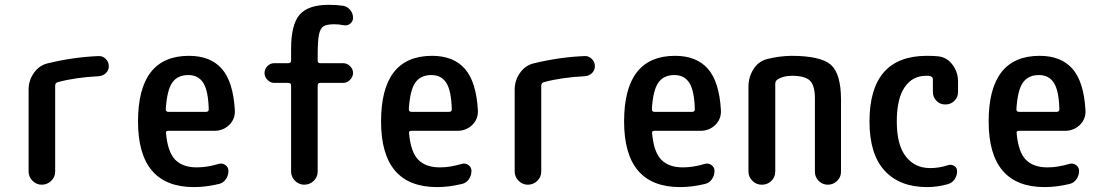

<svg xmlns="http://www.w3.org/2000/svg" viewBox="-20 -760 4540 790"><path d="M97.7 -54.7V-391.6Q97.7 -429.7 120.1 -460.9Q142.6 -492.2 178.7 -500Q284.2 -525.4 385.7 -529.3Q402.3 -530.3 415 -517.6Q427.7 -504.9 427.7 -487.8Q427.7 -470.7 415.5 -459Q403.3 -447.3 384.8 -446.3Q289.1 -441.4 217.8 -421.9Q207 -418.9 207 -407.2V-54.7Q207 -31.2 190.4 -15.6Q173.8 0 151.9 0Q129.9 0 113.8 -16.1Q97.7 -32.2 97.7 -54.7Z M754.9 -451.2Q710.9 -451.2 689 -420.4Q667 -389.6 662.1 -310.5Q662.1 -299.8 672.9 -299.8H828.1Q838.9 -299.8 838.9 -310.5Q836.9 -386.7 816.4 -418.9Q795.9 -451.2 754.9 -451.2ZM778.3 9.8Q547.9 9.8 547.9 -260.3Q547.9 -530.3 757.8 -530.3Q845.7 -530.3 892.6 -477.1Q939.5 -423.8 946.3 -306.6Q948.2 -270.5 923.3 -246.1Q898.4 -221.7 861.3 -221.7H672.9Q661.1 -221.7 663.1 -211.9Q669.9 -134.8 700.7 -103Q731.4 -71.3 790 -71.3Q832 -71.3 880.9 -85.9Q894.5 -89.8 907.2 -81.1Q919.9 -72.3 919.9 -56.6Q919.9 -38.1 909.2 -22.5Q898.4 -6.8 879.9 -2.9Q827.1 9.8 778.3 9.8Z M1108.4 -418.9Q1092.8 -418.9 1080.6 -431.2Q1068.4 -443.4 1068.4 -460Q1068.4 -475.6 1080.1 -487.8Q1091.8 -500 1108.4 -500H1166Q1177.7 -500 1177.7 -510.7V-557.6Q1177.7 -659.2 1212.9 -699.7Q1248 -740.2 1333 -740.2Q1365.2 -740.2 1391.6 -736.3Q1409.2 -733.4 1420.9 -719.2Q1432.6 -705.1 1432.6 -686.5Q1432.6 -671.9 1420.9 -662.6Q1409.2 -653.3 1393.6 -656.2Q1375 -660.2 1355.5 -660.2Q1324.2 -660.2 1311 -651.9Q1297.9 -643.6 1292.5 -617.7Q1287.1 -591.8 1287.1 -532.2V-510.7Q1287.1 -500 1297.9 -500H1391.6Q1408.2 -500 1420.4 -487.8Q1432.6 -475.6 1432.6 -460Q1432.6 -444.3 1420.4 -431.6Q1408.2 -418.9 1391.6 -418.9H1297.9Q1287.1 -418.9 1287.1 -408.2V-54.7Q1287.1 -31.2 1270.5 -15.6Q1253.9 0 1231.9 0Q1210 0 1193.8 -16.1Q1177.7 -32.2 1177.7 -54.7V-408.2Q1177.7 -418.9 1166 -418.9Z M1754.9 -451.2Q1710.9 -451.2 1689 -420.4Q1667 -389.6 1662.1 -310.5Q1662.1 -299.8 1672.9 -299.8H1828.1Q1838.9 -299.8 1838.9 -310.5Q1836.9 -386.7 1816.4 -418.9Q1795.9 -451.2 1754.9 -451.2ZM1778.3 9.8Q1547.9 9.8 1547.9 -260.3Q1547.9 -530.3 1757.8 -530.3Q1845.7 -530.3 1892.6 -477.1Q1939.5 -423.8 1946.3 -306.6Q1948.2 -270.5 1923.3 -246.1Q1898.4 -221.7 1861.3 -221.7H1672.9Q1661.1 -221.7 1663.1 -211.9Q1669.9 -134.8 1700.7 -103Q1731.4 -71.3 1790 -71.3Q1832 -71.3 1880.9 -85.9Q1894.5 -89.8 1907.2 -81.1Q1919.9 -72.3 1919.9 -56.6Q1919.9 -38.1 1909.2 -22.5Q1898.4 -6.8 1879.9 -2.9Q1827.1 9.8 1778.3 9.8Z M2097.7 -54.7V-391.6Q2097.7 -429.7 2120.1 -460.9Q2142.6 -492.2 2178.7 -500Q2284.2 -525.4 2385.7 -529.3Q2402.3 -530.3 2415 -517.6Q2427.7 -504.9 2427.7 -487.8Q2427.7 -470.7 2415.5 -459Q2403.3 -447.3 2384.8 -446.3Q2289.1 -441.4 2217.8 -421.9Q2207 -418.9 2207 -407.2V-54.7Q2207 -31.2 2190.4 -15.6Q2173.8 0 2151.9 0Q2129.9 0 2113.8 -16.1Q2097.7 -32.2 2097.7 -54.7Z M2754.9 -451.2Q2710.9 -451.2 2689 -420.4Q2667 -389.6 2662.1 -310.5Q2662.1 -299.8 2672.9 -299.8H2828.1Q2838.9 -299.8 2838.9 -310.5Q2836.9 -386.7 2816.4 -418.9Q2795.9 -451.2 2754.9 -451.2ZM2778.3 9.8Q2547.9 9.8 2547.9 -260.3Q2547.9 -530.3 2757.8 -530.3Q2845.7 -530.3 2892.6 -477.1Q2939.5 -423.8 2946.3 -306.6Q2948.2 -270.5 2923.3 -246.1Q2898.4 -221.7 2861.3 -221.7H2672.9Q2661.1 -221.7 2663.1 -211.9Q2669.9 -134.8 2700.7 -103Q2731.4 -71.3 2790 -71.3Q2832 -71.3 2880.9 -85.9Q2894.5 -89.8 2907.2 -81.1Q2919.9 -72.3 2919.9 -56.6Q2919.9 -38.1 2909.2 -22.5Q2898.4 -6.8 2879.9 -2.9Q2827.1 9.8 2778.3 9.8Z M3059.6 -54.7V-402.3Q3059.6 -443.4 3080.6 -476.1Q3101.6 -508.8 3138.7 -517.6Q3185.5 -529.3 3235.4 -530.3Q3357.4 -530.3 3398.9 -493.2Q3440.4 -456.1 3440.4 -349.6V-53.7Q3440.4 -31.2 3424.3 -15.6Q3408.2 0 3386.2 0Q3364.3 0 3348.6 -15.6Q3333 -31.2 3333 -53.7V-355.5Q3333 -408.2 3312.5 -428.2Q3292 -448.2 3238.3 -448.2Q3202.1 -448.2 3178.7 -432.6Q3169.9 -426.8 3169.9 -415V-54.7Q3169.9 -31.2 3153.8 -15.6Q3137.7 0 3114.7 0Q3091.8 0 3075.7 -16.1Q3059.6 -32.2 3059.6 -54.7Z M3794.9 9.8Q3681.6 9.8 3619.6 -58.1Q3557.6 -126 3557.6 -259.8Q3557.6 -529.3 3792 -530.3Q3825.2 -530.3 3839.8 -528.3Q3876 -524.4 3898.9 -494.1Q3921.9 -463.9 3921.9 -424.8V-381.8Q3921.9 -359.4 3906.7 -344.7Q3891.6 -330.1 3869.6 -330.1Q3847.7 -330.1 3833 -345.2Q3818.4 -360.4 3818.4 -381.8V-433.6Q3818.4 -444.3 3805.7 -447.3Q3800.8 -448.2 3790 -448.2Q3734.4 -448.2 3702.1 -400.9Q3669.9 -353.5 3669.9 -259.8Q3669.9 -164.1 3707 -116.2Q3744.1 -68.4 3807.6 -68.4Q3843.8 -68.4 3879.9 -80.1Q3893.6 -85 3905.8 -77.6Q3918 -70.3 3918 -55.7Q3918 -37.1 3907.7 -22Q3897.5 -6.8 3878.9 -2Q3836.9 9.8 3794.9 9.8Z M4254.9 -451.2Q4210.9 -451.2 4189 -420.4Q4167 -389.6 4162.1 -310.5Q4162.1 -299.8 4172.9 -299.8H4328.1Q4338.9 -299.8 4338.9 -310.5Q4336.9 -386.7 4316.4 -418.9Q4295.9 -451.2 4254.9 -451.2ZM4278.3 9.8Q4047.9 9.8 4047.9 -260.3Q4047.9 -530.3 4257.8 -530.3Q4345.7 -530.3 4392.6 -477.1Q4439.5 -423.8 4446.3 -306.6Q4448.2 -270.5 4423.3 -246.1Q4398.4 -221.7 4361.3 -221.7H4172.9Q4161.1 -221.7 4163.1 -211.9Q4169.9 -134.8 4200.7 -103Q4231.4 -71.3 4290 -71.3Q4332 -71.3 4380.9 -85.9Q4394.5 -89.8 4407.2 -81.1Q4419.9 -72.3 4419.9 -56.6Q4419.9 -38.1 4409.2 -22.5Q4398.4 -6.8 4379.9 -2.9Q4327.1 9.8 4278.3 9.8Z"/></svg>

Font: Rounded-X Mgen+ 1mn medium
Style: Regular
Weight: 500
Designer: [Source Han Sans]
Ryoko NISHIZUKA  (kana & ideographs); Paul D. Hunt (Latin, Greek & Cyrillic); Wenlong ZHANG  (bopomofo
Version: Version 1.059.20150602